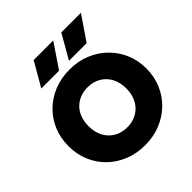

<svg xmlns="http://www.w3.org/2000/svg" viewBox="-243 -1114 1309 1309"><g transform="rotate(-45 411.5 -460.0)"><path d="M411.5 15Q330 15 261.5 -12.8Q193 -40.5 142.5 -90Q92 -139.5 64.2 -206Q36.5 -272.5 36.5 -350Q36.5 -428 64.2 -494.5Q92 -561 142.5 -610.5Q193 -660 261.5 -687.5Q330 -715 411.5 -715Q493 -715 561.2 -687Q629.5 -659 680.2 -609Q731 -559 759 -492.8Q787 -426.5 787 -350Q787 -272.5 759 -206Q731 -139.5 680.2 -90Q629.5 -40.5 561.2 -12.8Q493 15 411.5 15ZM411.5 -157.5Q451.5 -157.5 484.8 -171Q518 -184.5 542.5 -209.8Q567 -235 580.5 -270.5Q594 -306 594 -350Q594 -409 570.5 -452.2Q547 -495.5 505.8 -519Q464.5 -542.5 411.5 -542.5Q372 -542.5 338.5 -529Q305 -515.5 280.5 -490.5Q256 -465.5 242.8 -429.8Q229.5 -394 229.5 -350Q229.5 -291 253 -247.8Q276.5 -204.5 317.5 -181Q358.5 -157.5 411.5 -157.5ZM450.5 -759.5 550.5 -933.5H739.5L621 -759.5ZM183.5 -759.5 284 -933.5H472.5L355 -759.5Z"/></g></svg>

Font: Geologica ExtraBold
Style: Regular
Weight: 800
Designer: Sindre Bremnes, Frode Helland
Foundry: Monokrom Skriftforlag AS
Version: Version 1.010;gftools[0.9.28]